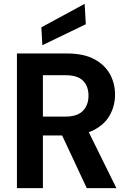

<svg xmlns="http://www.w3.org/2000/svg" viewBox="-20 -978 669 998"><path d="M68 0V-700H329Q414 -700 469 -671Q524 -642 551 -593.5Q578 -545 578 -486Q578 -430 552 -381.5Q526 -333 470.5 -303.5Q415 -274 328 -274H203V0ZM431 0 287 -308H433L585 0ZM203 -372H321Q382 -372 411 -402Q440 -432 440 -481Q440 -530 411.5 -558.5Q383 -587 321 -587H203ZM200 -743 195 -836 420 -958 426 -852Z"/></svg>

Font: DM Sans 20pt
Style: Bold
Weight: 700
Version: Version 4.004;gftools[0.9.30]